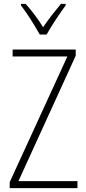

<svg xmlns="http://www.w3.org/2000/svg" viewBox="-20 -969 445 989"><path d="M379 0H30V-31L327 -678H45V-714H370V-682L75 -36H379ZM185 -791Q172 -814 155 -842Q138 -870 120 -896.5Q102 -923 88 -941V-949H112Q134 -925 158.5 -892.5Q183 -860 202 -829Q224 -861 246 -889.5Q268 -918 294 -949H318V-941Q295 -910 267 -867.5Q239 -825 220 -791Z"/></svg>

Font: Noto Sans Gujarati UI Condensed ExtraLight
Style: Regular
Weight: 200
Width: 3
Designer: Jelle Bosma - Monotype Design Team, Universal Thirst
Foundry: Monotype Imaging Inc.
Version: Version 2.106; ttfautohint (v1.8.4.7-5d5b)